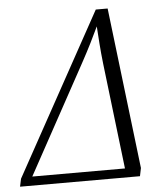

<svg xmlns="http://www.w3.org/2000/svg" viewBox="-95 -760 701 807"><g transform="rotate(-5 256.0 -357.0)"><path d="M-43 0 -36 -33 339 -714H389L470 -34L463 0ZM12 -38H403L350 -485Q345 -529 342 -570Q339 -611 337 -643Q323 -613 304 -575Q285 -537 262 -495Z"/></g></svg>

Font: Noto Serif Condensed Light
Style: Italic
Weight: 300
Width: 3
Italic angle: -12°
Designer: Monotype Design Team
Foundry: Monotype Imaging Inc.
Version: Version 2.014; ttfautohint (v1.8.4.7-5d5b)